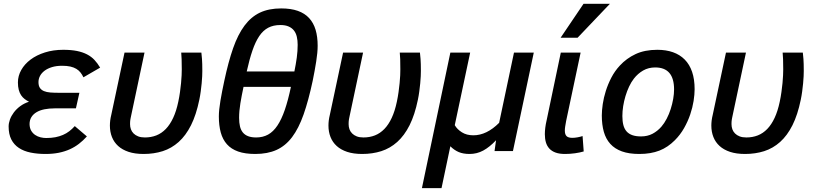

<svg xmlns="http://www.w3.org/2000/svg" viewBox="-20 -786 4236 999"><path d="M432.1 -76.2Q412.6 -54.7 390.9 -37.8Q369.1 -21 343.3 -9.3Q317.4 2.4 286.1 8.8Q254.9 15.1 216.8 15.1Q174.3 15.1 138.9 7.8Q103.5 0.5 78.1 -16.4Q52.7 -33.2 38.8 -60.5Q24.9 -87.9 24.9 -127.9Q24.9 -145 31.7 -164.1Q38.6 -183.1 51.8 -200.7Q64.9 -218.3 84.7 -233.2Q104.5 -248 130.9 -256.8Q118.7 -262.7 108.2 -270.8Q97.7 -278.8 89.8 -290.5Q82 -302.2 77.6 -318.6Q73.2 -335 73.2 -356.9Q73.2 -391.1 90.6 -421.9Q107.9 -452.6 139.2 -476.1Q170.4 -499.5 213.9 -513.2Q257.3 -526.9 309.1 -526.9Q350.1 -526.9 380.4 -520.8Q410.6 -514.6 433.1 -502.9Q455.6 -491.2 471.7 -473.9Q487.8 -456.5 501 -434.1L414.1 -383.8Q407.7 -397.5 398.9 -408.7Q390.1 -419.9 377.2 -427.7Q364.3 -435.5 346.2 -439.7Q328.1 -443.8 303.2 -443.8Q273.4 -443.8 250.5 -436.8Q227.5 -429.7 211.9 -418Q196.3 -406.2 188.2 -390.9Q180.2 -375.5 180.2 -358.9Q180.2 -339.8 187.5 -328.9Q194.8 -317.9 208.7 -312Q222.7 -306.2 242.2 -304.7Q261.7 -303.2 286.1 -303.2H393.1L375 -222.2H264.2Q235.4 -222.2 211.2 -217.3Q187 -212.4 169.9 -202.1Q152.8 -191.9 143.3 -176.5Q133.8 -161.1 133.8 -140.1Q134.3 -119.6 142.3 -106Q150.4 -92.3 163.1 -83.7Q175.8 -75.2 190.9 -71.5Q206.1 -67.9 220.2 -67.9Q246.6 -67.9 268.1 -72Q289.6 -76.2 307.6 -84Q325.7 -91.8 340.6 -103.3Q355.5 -114.7 369.1 -129.9Z M627.9 -512.2H731.9L662.1 -183.1Q660.6 -176.8 659.7 -171.6Q658.7 -166.5 658 -161.9Q657.2 -157.2 657 -152.1Q656.7 -147 656.7 -140.1Q656.7 -126 661.1 -113.5Q665.5 -101.1 675 -91.6Q684.6 -82 699 -76.4Q713.4 -70.8 733.9 -70.8Q766.1 -70.8 793.5 -81.5Q820.8 -92.3 842.8 -115Q864.7 -137.7 881.1 -172.9Q897.5 -208 907.7 -256.8Q913.1 -282.2 916.5 -306.9Q919.9 -331.5 922.1 -353.8Q924.3 -376 925 -394.3Q925.8 -412.6 925.8 -424.8Q925.8 -458 925 -478Q924.3 -498 922.9 -512.2H1027.8Q1029.3 -501.5 1031 -479Q1032.7 -456.5 1032.7 -417Q1032.7 -406.2 1032 -389.4Q1031.2 -372.6 1029.3 -352.3Q1027.3 -332 1024.4 -310.1Q1021.5 -288.1 1017.1 -267.1Q1001 -188.5 973.9 -134.5Q946.8 -80.6 909.7 -47.4Q872.6 -14.2 826.7 0.5Q780.8 15.1 727.1 15.1Q682.1 15.1 649.2 4.2Q616.2 -6.8 594.7 -26.4Q573.2 -45.9 562.5 -73Q551.8 -100.1 551.8 -132.8Q551.8 -145.5 553.5 -159.4Q555.2 -173.3 559.1 -189Z M1511.7 -414.1Q1519.5 -452.1 1524.2 -486.3Q1528.8 -520.5 1528.8 -553.2Q1528.8 -575.7 1524.4 -594.7Q1520 -613.8 1509.5 -627.2Q1499 -640.6 1481.7 -648.2Q1464.4 -655.8 1439 -655.8Q1402.3 -655.8 1375.7 -641.8Q1349.1 -627.9 1329.1 -598.4Q1309.1 -568.8 1293.5 -523.2Q1277.8 -477.5 1263.7 -414.1ZM1442.9 -742.2Q1493.7 -742.2 1529.5 -729.5Q1565.4 -716.8 1588.4 -691.9Q1611.3 -667 1622.1 -630.9Q1632.8 -594.7 1632.8 -547.9Q1632.8 -513.2 1625.2 -465.6Q1617.7 -418 1606.9 -365.2Q1585 -262.7 1559.6 -190.4Q1534.2 -118.2 1499.8 -72.5Q1465.3 -26.9 1418.7 -5.9Q1372.1 15.1 1308.1 15.1Q1255.4 15.1 1219.2 2.4Q1183.1 -10.3 1160.9 -35.2Q1138.7 -60.1 1128.7 -96.4Q1118.7 -132.8 1118.7 -180.2Q1118.7 -196.8 1120.8 -217.8Q1123 -238.8 1127 -262.5Q1130.9 -286.1 1136 -312Q1141.1 -337.9 1147 -365.2Q1168 -463.9 1192.9 -535.2Q1217.8 -606.4 1252.2 -652.6Q1286.6 -698.7 1332.8 -720.5Q1378.9 -742.2 1442.9 -742.2ZM1247.1 -334Q1237.3 -288.6 1230.7 -248.5Q1224.1 -208.5 1224.1 -172.9Q1224.1 -147.9 1228.5 -128.9Q1232.9 -109.9 1243.4 -96.9Q1253.9 -84 1271 -77.4Q1288.1 -70.8 1313 -70.8Q1347.7 -70.8 1374.8 -85.7Q1401.9 -100.6 1423.3 -132.6Q1444.8 -164.6 1461.9 -214.4Q1479 -264.2 1493.7 -334Z M1765.1 -512.2H1869.1L1799.3 -183.1Q1797.9 -176.8 1796.9 -171.6Q1795.9 -166.5 1795.2 -161.9Q1794.4 -157.2 1794.2 -152.1Q1793.9 -147 1793.9 -140.1Q1793.9 -126 1798.3 -113.5Q1802.7 -101.1 1812.3 -91.6Q1821.8 -82 1836.2 -76.4Q1850.6 -70.8 1871.1 -70.8Q1903.3 -70.8 1930.7 -81.5Q1958 -92.3 1980 -115Q2002 -137.7 2018.3 -172.9Q2034.7 -208 2044.9 -256.8Q2050.3 -282.2 2053.7 -306.9Q2057.1 -331.5 2059.3 -353.8Q2061.5 -376 2062.3 -394.3Q2063 -412.6 2063 -424.8Q2063 -458 2062.3 -478Q2061.5 -498 2060.1 -512.2H2165Q2166.5 -501.5 2168.2 -479Q2169.9 -456.5 2169.9 -417Q2169.9 -406.2 2169.2 -389.4Q2168.5 -372.6 2166.5 -352.3Q2164.6 -332 2161.6 -310.1Q2158.7 -288.1 2154.3 -267.1Q2138.2 -188.5 2111.1 -134.5Q2084 -80.6 2046.9 -47.4Q2009.8 -14.2 1963.9 0.5Q1918 15.1 1864.3 15.1Q1819.3 15.1 1786.4 4.2Q1753.4 -6.8 1731.9 -26.4Q1710.4 -45.9 1699.7 -73Q1689 -100.1 1689 -132.8Q1689 -145.5 1690.7 -159.4Q1692.4 -173.3 1696.3 -189Z M2648.9 0H2553.2L2561 -56.2Q2527.3 -20.5 2494.4 -2.7Q2461.4 15.1 2423.3 15.1Q2390.6 15.1 2367.2 5.4Q2343.8 -4.4 2323.2 -24.9L2277.3 192.9H2175.3L2323.2 -512.2H2426.3L2346.2 -134.8Q2358.4 -113.3 2383.1 -97.7Q2407.7 -82 2442.9 -82Q2512.2 -82 2577.1 -147L2654.3 -512.2H2757.3Z M3017.1 2Q2997.6 7.8 2971.7 11.5Q2945.8 15.1 2919.9 15.1Q2890.6 15.1 2870.6 7.8Q2850.6 0.5 2838.1 -13.2Q2825.7 -26.9 2820.3 -45.7Q2814.9 -64.5 2814.9 -87.9Q2814.9 -103 2817.1 -121.3Q2819.3 -139.6 2824.2 -160.2L2897.9 -512.2H3001L2925.8 -157.2Q2922.9 -141.6 2920.9 -128.9Q2918.9 -116.2 2918.9 -106.9Q2918.9 -86.4 2928 -77.6Q2937 -68.8 2958 -68.8Q2970.2 -68.8 2985.1 -71.5Q3000 -74.2 3011.2 -78.1ZM2985.4 -589.8H2897L3016.1 -766.1H3153.3Z M3111.3 -185.1Q3111.3 -211.4 3116.2 -244.6Q3121.1 -277.8 3132.1 -312.7Q3143.1 -347.7 3160.9 -382.1Q3178.7 -416.5 3205.1 -444.8Q3239.7 -482.4 3287.1 -504.6Q3334.5 -526.9 3400.4 -526.9Q3445.8 -526.9 3481.7 -514.2Q3517.6 -501.5 3542.7 -476.1Q3567.9 -450.7 3581.1 -412.1Q3594.2 -373.5 3594.2 -321.8Q3594.2 -294.9 3588.9 -260.7Q3583.5 -226.6 3571.3 -190.4Q3559.1 -154.3 3539.3 -119.4Q3519.5 -84.5 3491.2 -56.2Q3473.1 -38.1 3453.4 -24.7Q3433.6 -11.2 3411.1 -2.4Q3388.7 6.3 3362.5 10.7Q3336.4 15.1 3306.2 15.1Q3252.9 15.1 3215.8 1.7Q3178.7 -11.7 3155.5 -37.4Q3132.3 -63 3121.8 -100.1Q3111.3 -137.2 3111.3 -185.1ZM3218.3 -182.1Q3218.3 -155.3 3223.4 -135.5Q3228.5 -115.7 3240 -102.5Q3251.5 -89.4 3270 -82.8Q3288.6 -76.2 3315.4 -76.2Q3348.6 -76.2 3374.8 -89.8Q3400.9 -103.5 3421.4 -127Q3436.5 -144.5 3449 -168.5Q3461.4 -192.4 3469.7 -218.5Q3478 -244.6 3482.7 -271.2Q3487.3 -297.9 3487.3 -320.8Q3487.3 -435.1 3389.2 -435.1Q3354 -435.1 3326.4 -419.2Q3298.8 -403.3 3278.3 -377Q3264.2 -358.9 3253.2 -335.4Q3242.2 -312 3234.4 -285.9Q3226.6 -259.8 3222.4 -233.2Q3218.3 -206.5 3218.3 -182.1Z M3757.3 -512.2H3861.3L3791.5 -183.1Q3790 -176.8 3789.1 -171.6Q3788.1 -166.5 3787.4 -161.9Q3786.6 -157.2 3786.4 -152.1Q3786.1 -147 3786.1 -140.1Q3786.1 -126 3790.5 -113.5Q3794.9 -101.1 3804.4 -91.6Q3814 -82 3828.4 -76.4Q3842.8 -70.8 3863.3 -70.8Q3895.5 -70.8 3922.9 -81.5Q3950.2 -92.3 3972.2 -115Q3994.1 -137.7 4010.5 -172.9Q4026.9 -208 4037.1 -256.8Q4042.5 -282.2 4045.9 -306.9Q4049.3 -331.5 4051.5 -353.8Q4053.7 -376 4054.4 -394.3Q4055.2 -412.6 4055.2 -424.8Q4055.2 -458 4054.4 -478Q4053.7 -498 4052.2 -512.2H4157.2Q4158.7 -501.5 4160.4 -479Q4162.1 -456.5 4162.1 -417Q4162.1 -406.2 4161.4 -389.4Q4160.6 -372.6 4158.7 -352.3Q4156.7 -332 4153.8 -310.1Q4150.9 -288.1 4146.5 -267.1Q4130.4 -188.5 4103.3 -134.5Q4076.2 -80.6 4039.1 -47.4Q4002 -14.2 3956.1 0.5Q3910.2 15.1 3856.4 15.1Q3811.5 15.1 3778.6 4.2Q3745.6 -6.8 3724.1 -26.4Q3702.6 -45.9 3691.9 -73Q3681.2 -100.1 3681.2 -132.8Q3681.2 -145.5 3682.9 -159.4Q3684.6 -173.3 3688.5 -189Z"/></svg>

Font: Clear Sans Medium
Style: Italic
Weight: 500
Italic angle: -12°
Foundry: Intel Corporation
Version: Version 1.00